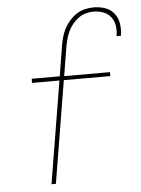

<svg xmlns="http://www.w3.org/2000/svg" viewBox="-53 -785 606 827"><g transform="rotate(-5 250.0 -371.5)"><path d="M136 0 209 -442H90L91 -460H212L233 -590Q236 -608 241 -626.5Q246 -645 255.5 -663Q265 -681 278.5 -696.5Q292 -712 309 -723Q326 -734 345 -738.5Q364 -743 383 -743Q409 -743 432.5 -735Q456 -727 471 -708Q486 -689 490 -664Q494 -639 490 -613V-611H471V-613Q475 -635 471.5 -656.5Q468 -678 455.5 -694Q443 -710 423 -717.5Q403 -725 381 -725Q365 -725 348 -720.5Q331 -716 316.5 -705.5Q302 -695 290.5 -681Q279 -667 271.5 -651.5Q264 -636 259.5 -619.5Q255 -603 252 -587L231 -459H429V-442H228L155 0Z"/></g></svg>

Font: Iosevka Thin Oblique
Style: Regular
Weight: 100
Italic angle: -9°
Monospace: yes
Designer: Belleve Invis
Foundry: Belleve Invis
Version: Version 32.5.0; ttfautohint (v1.8.4)